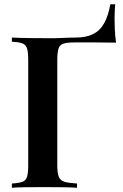

<svg xmlns="http://www.w3.org/2000/svg" viewBox="-20 -885 582 905"><path d="M523 -865Q522 -854 521 -836.5Q520 -819 520 -799Q520 -783 521 -750.5Q522 -718 527 -684Q481 -685 431 -685Q381 -685 331 -685Q297 -685 279.5 -679.5Q262 -674 256 -656.5Q250 -639 250 -602V-106Q250 -70 257 -52Q264 -34 284.5 -28Q305 -22 343 -20V0Q315 -2 272 -2.5Q229 -3 184 -3Q139 -3 100 -2.5Q61 -2 36 0V-20Q69 -22 85.5 -28Q102 -34 107.5 -52Q113 -70 113 -106V-602Q113 -639 107.5 -656.5Q102 -674 85.5 -680.5Q69 -687 36 -688V-708Q76 -706 120.5 -705.5Q165 -705 198 -705Q231 -704 270.5 -706Q310 -708 338 -708Q386 -708 419 -724.5Q452 -741 471.5 -776.5Q491 -812 500 -865Z"/></svg>

Font: Playfair Display SemiBold
Style: Regular
Weight: 600
Designer: Claus Eggers Sørensen
Foundry: Claus Eggers Sørensen
Version: Version 1.203